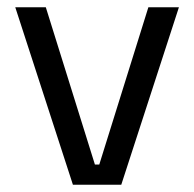

<svg xmlns="http://www.w3.org/2000/svg" viewBox="-20 -508 534 528"><path d="M241 -55.5H253L388 -488H472L313.5 0H180.5L22 -488H106Z"/></svg>

Font: Anek Malayalam Medium
Style: Regular
Weight: 400
Version: Version 1.003